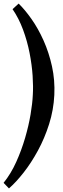

<svg xmlns="http://www.w3.org/2000/svg" viewBox="-37 -780 354 1071"><path d="M67 -760Q102 -726 139 -673.5Q176 -621 206 -554Q236 -487 253 -410Q270 -333 266 -250Q262 -167 237 -88Q212 -9 174.5 60Q137 129 94.5 183Q52 237 13 271L-17 240Q24 189 53.5 123.5Q83 58 103 -10.5Q123 -79 133.5 -141.5Q144 -204 146 -250Q149 -296 145 -357Q141 -418 128 -484.5Q115 -551 91.5 -614.5Q68 -678 33 -729Z"/></svg>

Font: Lora SemiBold
Style: Italic
Weight: 600
Italic angle: -3°
Designer: Olga Karpushina, Alexei Vanyashin (Cyrillic)
Foundry: Cyreal
Version: Version 3.011; ttfautohint (v1.8.4.7-5d5b)